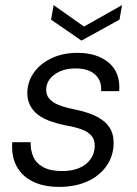

<svg xmlns="http://www.w3.org/2000/svg" viewBox="-20 -720 536 752"><path d="M212 12Q151 12 108.5 -9Q66 -30 45 -69Q24 -108 28 -163H100Q99 -133 110 -107Q121 -81 149 -65.5Q177 -50 223 -50Q261 -50 289 -61.5Q317 -73 333.5 -95Q350 -117 351 -146Q352 -172 338.5 -188Q325 -204 299 -213.5Q273 -223 236 -229Q207 -235 179.5 -244.5Q152 -254 131 -269Q110 -284 98 -307Q86 -330 87 -361Q89 -403 114 -437.5Q139 -472 183 -492.5Q227 -513 284 -513Q360 -513 406 -474.5Q452 -436 447 -363H376Q379 -404 352.5 -428Q326 -452 276 -452Q226 -452 194 -428.5Q162 -405 161 -371Q160 -349 172.5 -334Q185 -319 209.5 -309Q234 -299 270 -292Q301 -286 329.5 -276Q358 -266 380 -250.5Q402 -235 414 -212Q426 -189 425 -155Q423 -105 395 -67Q367 -29 320 -8.5Q273 12 212 12ZM458 -700 448 -643 299 -561 180 -643 190 -700 309 -616Z"/></svg>

Font: DM Sans 17pt Light
Style: Italic
Weight: 300
Italic angle: -10°
Version: Version 4.004;gftools[0.9.30]